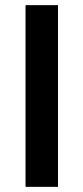

<svg xmlns="http://www.w3.org/2000/svg" viewBox="-20 -725 323 745"><path d="M79 0V-705H205V0Z"/></svg>

Font: Nunito Sans 10pt SemiCondensed
Style: Bold
Weight: 700
Width: 4
Designer: Vernon Adams
Foundry: Vernon Adams
Version: Version 3.101;gftools[0.9.27]